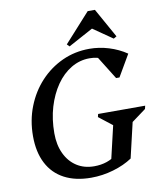

<svg xmlns="http://www.w3.org/2000/svg" viewBox="-99 -996 908 1089"><g transform="rotate(-10 355.0 -451.0)"><path d="M337.7 16Q247.6 16 183.6 -17.8Q119.6 -51.6 86.2 -116.5Q52.7 -181.4 52.7 -273Q52.7 -364.1 83.7 -442.8Q114.6 -521.6 169.4 -580.6Q224.1 -639.5 296.7 -672.8Q369.2 -706 453.5 -706Q508.9 -706 564.5 -689.1Q620 -672.1 666.2 -640.7L593.6 -516.2H574.2L480.1 -667.4H575.6V-585.3Q551.1 -620 519.7 -636.4Q488.2 -652.8 444.7 -652.8Q388.2 -652.8 338.8 -623.5Q289.5 -594.1 252.8 -541.3Q216.2 -488.4 195.4 -419Q174.7 -349.5 174.7 -268.3Q174.7 -201 198.6 -150.7Q222.5 -100.3 265.3 -72.7Q308.1 -45 365.9 -45Q444.8 -45 498.4 -90L511.5 -51.8H463.6L520.3 -294.3L547.7 -227.5L434.2 -316.2L438.3 -333.3H709.3L705.1 -315L587.7 -228.3L632.6 -294.3L576 -52.3Q529.4 -21.1 466.2 -2.6Q403.1 16 337.7 16ZM345.4 -738.8 332 -752.7 481.3 -918H523L617.4 -748.9L600 -738.8L480.1 -821.7H498.2Z"/></g></svg>

Font: Platypi Light
Style: Italic
Weight: 300
Italic angle: -13°
Designer: David Sargent
Foundry: Bolt Cutter Type
Version: Version 1.200